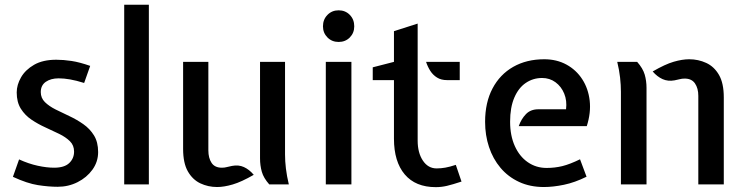

<svg xmlns="http://www.w3.org/2000/svg" viewBox="-20 -778 3154 810"><path d="M223.5 10Q185.5 10 140.2 3Q95 -4 34.5 -32L60.5 -105.5Q101 -87 139 -78.8Q177 -70.5 208.5 -70.5Q251.5 -70.5 272 -90Q292.5 -109.5 292.5 -138.5Q292.5 -165 275 -182.2Q257.5 -199.5 230 -213Q202.5 -226.5 171.5 -240.5Q140.5 -254.5 113 -273Q85.5 -291.5 68 -319.2Q50.5 -347 50.5 -388Q50.5 -420 68.8 -451.8Q87 -483.5 124 -504.8Q161 -526 217.5 -526Q247.5 -526 282 -520.8Q316.5 -515.5 360.5 -500L335 -428Q301.5 -438.5 275.5 -443Q249.5 -447.5 227.5 -447.5Q194.5 -447.5 173.2 -432.8Q152 -418 152 -389.5Q152 -364.5 169.5 -347.2Q187 -330 214.5 -316.2Q242 -302.5 273 -288Q304 -273.5 331.5 -254.2Q359 -235 376.5 -206.8Q394 -178.5 394 -136.5Q394 -95.5 370 -62.2Q346 -29 307.2 -9.5Q268.5 10 223.5 10Z M504 0V-758H608V0Z M896 11Q858 11 825.2 -4.5Q792.5 -20 772.5 -55Q752.5 -90 752.5 -150V-517H859V-143.5Q859 -111.5 872.5 -91Q886 -70.5 916 -70.5Q927.5 -70.5 936.2 -73Q945 -75.5 958.5 -78Q986.5 -83.5 1009 -73.2Q1031.5 -63 1050.5 -40.5Q998.5 -10.5 961.8 0.2Q925 11 896 11ZM1116 0Q1092 -27 1084.5 -53.5Q1077 -80 1077 -110V-517H1182.5V-126Q1182.5 -98.5 1186.2 -67Q1190 -35.5 1198.5 0Z M1354.5 0V-517H1462.5V0ZM1408.5 -601Q1380.5 -601 1361.5 -620Q1342.5 -639 1342.5 -667Q1342.5 -696 1361.5 -715.2Q1380.5 -734.5 1408.5 -734.5Q1437 -734.5 1455.8 -715.2Q1474.5 -696 1474.5 -667Q1474.5 -639 1455.8 -620Q1437 -601 1408.5 -601Z M1818.5 11.5Q1733 11.5 1687.5 -42.2Q1642 -96 1642 -193V-440H1552.5V-494L1642 -517V-646.5L1742 -678.5V-185Q1742 -133.5 1764 -100.5Q1786 -67.5 1822 -67.5Q1840.5 -67.5 1858.8 -70.8Q1877 -74 1903 -82.5L1927 -12Q1889 0.5 1865.8 6Q1842.5 11.5 1818.5 11.5ZM1866 -440Q1841 -440 1823.8 -450.8Q1806.5 -461.5 1795.2 -479.2Q1784 -497 1777.5 -517H1919.5V-440Z M2274.5 11Q2216 11 2169.8 -10.5Q2123.5 -32 2091.5 -70Q2059.5 -108 2043 -157.8Q2026.5 -207.5 2026.5 -264Q2026.5 -345.5 2057.8 -404.8Q2089 -464 2145.2 -496Q2201.5 -528 2276 -528Q2328.5 -528 2369.8 -505.5Q2411 -483 2436.5 -443.5Q2462 -404 2467.8 -353.2Q2473.5 -302.5 2455.5 -246H2168.5Q2179 -276 2198.8 -296.5Q2218.5 -317 2251.5 -317H2368Q2372.5 -353.5 2360.2 -383.2Q2348 -413 2323.5 -431Q2299 -449 2267 -449Q2229 -449 2198.2 -428.2Q2167.5 -407.5 2149.8 -366.2Q2132 -325 2132 -264.5Q2132 -206 2151.8 -162Q2171.5 -118 2206.5 -93.8Q2241.5 -69.5 2286 -69.5Q2320.5 -69.5 2352.2 -77.2Q2384 -85 2427 -106L2454.5 -32.5Q2405 -8 2359.2 1.5Q2313.5 11 2274.5 11Z M2926 0V-373.5Q2926 -405.5 2912 -426Q2898 -446.5 2868.5 -446.5Q2857 -446.5 2848 -444Q2839 -441.5 2825.5 -439Q2798 -434 2775.2 -444.2Q2752.5 -454.5 2733.5 -476.5Q2786 -507 2822.2 -517.5Q2858.5 -528 2887.5 -528Q2926 -528 2959.5 -512.5Q2993 -497 3013.2 -462Q3033.5 -427 3033.5 -367V0ZM2599.5 0V-391Q2599.5 -419 2596 -450.5Q2592.5 -482 2584 -517H2668Q2692 -490 2699.8 -463.5Q2707.5 -437 2707.5 -407V0Z"/></svg>

Font: Expletus Sans Medium
Style: Regular
Weight: 500
Version: Version 7.500